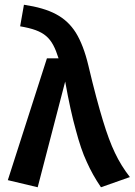

<svg xmlns="http://www.w3.org/2000/svg" viewBox="-20 -775 568 810"><path d="M65 -664C170 -646 199 -617 227 -529H178L13 -15L139 15L255 -431C270 -347 285 -279 300 -226C314 -173 329 -128 346 -92C362 -56 382 -20 406 15L528 -28C503 -60 482 -94 465 -130C448 -165 431 -211 414 -267C397 -323 376 -400 353 -498C339 -557 321 -603 300 -637C257 -705 193 -738 81 -755Z"/></svg>

Font: Fira Sans Medium
Style: Regular
Weight: 500
Designer: Carrois Corporate & Edenspiekermann AG
Foundry: Carrois Corporate GbR & Edenspiekermann AG
Version: Version 4.203